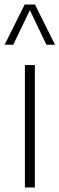

<svg xmlns="http://www.w3.org/2000/svg" viewBox="-40 -828 262 848"><path d="M70 0V-540.5H114V0ZM203 -630.5H165L92 -783L18.5 -630.5H-19.5L69 -808H114.5Z"/></svg>

Font: Encode Sans Condensed ExLight
Style: Regular
Weight: 275
Width: 3
Designer: Multiple Designers
Foundry: Impallari Type
Version: Version 2.000